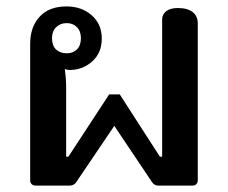

<svg xmlns="http://www.w3.org/2000/svg" viewBox="-20 -578 711 598"><path d="M91 0Q83 0 78.5 -4.5Q74 -9 74 -17V-442Q74 -494 103.5 -526Q133 -558 187 -558Q234 -558 265.5 -530.5Q297 -503 297 -458Q297 -413 267 -386.5Q237 -360 197 -360Q190 -360 182 -363Q186 -331 186 -313V-90H193L320 -284H353L478 -90H485V-517Q485 -533 497.5 -543Q510 -553 534 -553Q564 -553 580 -540.5Q596 -528 596 -505V-17Q596 -9 591.5 -4.5Q587 0 580 0H473Q461 0 454 -10L336 -186L217 -10Q210 0 197 0ZM232 -459Q232 -481 219.5 -493.5Q207 -506 188 -506Q168 -506 155 -493.5Q142 -481 142 -459Q142 -436 154.5 -424Q167 -412 188 -412Q207 -412 219.5 -424Q232 -436 232 -459Z"/></svg>

Font: Maitree Semibold
Style: Regular
Weight: 600
Designer: CadsonDemak Team
Foundry: CadsonDemak
Version: Version 1.010